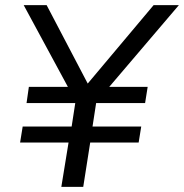

<svg xmlns="http://www.w3.org/2000/svg" viewBox="-20 -725 714 745"><path d="M218 0 246 -172H58L68 -234H258L272 -325H83L92 -388H256L251 -374L72 -705H161L325 -392H313L576 -705H674L392 -374L391 -388H553L543 -325H353L339 -234H528L518 -172H330L303 0Z"/></svg>

Font: Nunito Sans 10pt
Style: Italic
Weight: 400
Italic angle: -9°
Designer: Vernon Adams
Foundry: Vernon Adams
Version: Version 3.101;gftools[0.9.27]